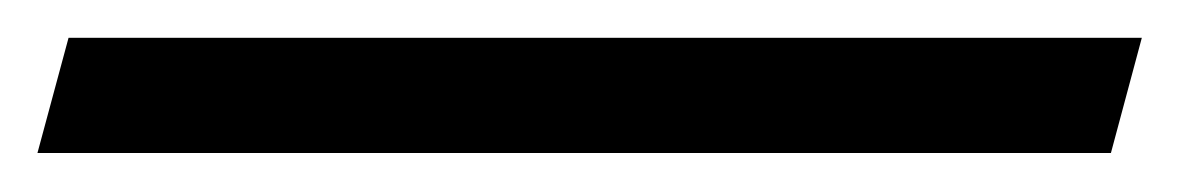

<svg xmlns="http://www.w3.org/2000/svg" viewBox="-42 119 615 100"><path d="M-22.5 198.7 -6.3 138.7H552.7L536.6 198.7Z"/></svg>

Font: Arian AMU Serif
Style: Italic
Weight: 400
Italic angle: -15°
Designer: Ruben Hakobyan (Tarumian)
Foundry: Ruben Hakobyan (Tarumian)
Version: Version 1.002